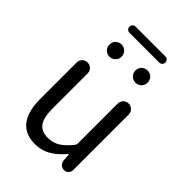

<svg xmlns="http://www.w3.org/2000/svg" viewBox="-258 -1000 1123 1123"><g transform="rotate(45 303.0 -439.0)"><path d="M250 12.7Q85 12.7 85 -199.2V-497.1Q85 -516.6 98.1 -529.8Q111.3 -543 130.4 -543Q149.4 -543 162.6 -529.8Q175.8 -516.6 175.8 -497.1V-210Q175.8 -133.8 199.7 -100.1Q223.6 -66.4 278.3 -66.4Q317.4 -66.4 349.6 -85.4Q381.8 -104.5 418.9 -150.4Q424.8 -158.2 424.8 -168V-497.1Q424.8 -516.6 438 -529.8Q451.2 -543 470.2 -543Q489.3 -543 502.4 -529.8Q515.6 -516.6 515.6 -497.1V-38.1Q515.6 -22.5 504.9 -11.2Q494.1 0 477.5 0Q461.9 0 450.2 -10.7Q438.5 -21.5 436.5 -38.1L433.6 -84Q432.6 -85 431.2 -85Q429.7 -85 428.7 -84Q387.7 -36.1 345.2 -11.7Q302.7 12.7 250 12.7ZM197.3 -657.2Q175.8 -657.2 161.1 -671.9Q146.5 -686.5 146.5 -708Q146.5 -729.5 161.1 -743.7Q175.8 -757.8 197.3 -757.8Q217.8 -757.8 232.4 -743.2Q247.1 -728.5 247.1 -707.5Q247.1 -686.5 232.4 -671.9Q217.8 -657.2 197.3 -657.2ZM180.7 -838.9Q169.9 -838.9 162.6 -846.2Q155.3 -853.5 155.3 -864.3Q155.3 -875 162.6 -882.3Q169.9 -889.6 180.7 -889.6H426.8Q437.5 -889.6 444.8 -882.3Q452.1 -875 452.1 -864.3Q452.1 -853.5 444.8 -846.2Q437.5 -838.9 426.8 -838.9ZM447.8 -671.9Q433.6 -657.2 412.1 -657.2Q390.6 -657.2 376 -671.9Q361.3 -686.5 361.3 -708Q361.3 -729.5 376 -743.7Q390.6 -757.8 412.1 -757.8Q433.6 -757.8 447.8 -743.7Q461.9 -729.5 461.9 -708Q461.9 -686.5 447.8 -671.9Z"/></g></svg>

Font: Gen Jyuu GothicX Regular
Style: Regular
Weight: 400
Designer: [Source Han Sans]
Ryoko NISHIZUKA  (kana & ideographs); Paul D. Hunt (Latin, Greek & Cyrillic); Wenlong ZHANG  (bopomofo
Version: Version 1.002.20150607